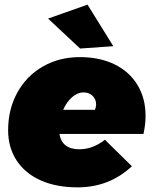

<svg xmlns="http://www.w3.org/2000/svg" viewBox="-20 -800 663 827"><path d="M357 -780 468 -601 325 -591 187 -720ZM607 -301Q607 -264 598 -223H236Q247 -157 322 -157Q379 -157 432 -198L548 -84Q451 7 314 7Q223 7 155.5 -23Q88 -53 51.5 -109Q15 -165 15 -239Q15 -329 54.5 -401Q94 -473 164.5 -513.5Q235 -554 324 -554Q410 -554 474 -522.5Q538 -491 572.5 -433.5Q607 -376 607 -301ZM394 -350Q394 -372 379 -387Q364 -402 340 -402Q314 -402 290.5 -381.5Q267 -361 252 -327H389Q394 -340 394 -350Z"/></svg>

Font: TypoPRO Montserrat
Style: Italic
Weight: 900
Italic angle: -11.3°
Designer: Julieta Ulanovsky
Foundry: Julieta Ulanovsky
Version: Version 6.001